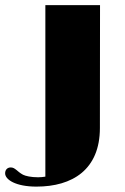

<svg xmlns="http://www.w3.org/2000/svg" viewBox="-66 -541 478 734"><path d="M-24.9 99.1C-38.6 99.1 -46.4 108.9 -46.4 121.6C-46.4 146 -5.4 172.4 73.2 172.4C210.9 172.4 315.9 107.4 315.9 -51.8L316.4 -521.5H107.4V134.3C98.6 135.7 89.4 136.7 79.6 136.7C52.2 136.7 31.7 131.8 22 127C-1 114.7 -7.8 99.1 -24.9 99.1Z"/></svg>

Font: Limelight
Style: Regular
Weight: 400
Designer: Nicole Fally
Foundry: Nicole Fally
Version: Version 1.002